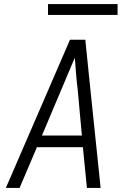

<svg xmlns="http://www.w3.org/2000/svg" viewBox="-20 -932 640 952"><path d="M9 0 327 -735H403L428 -490L479 0H411L391 -202H163L77 0ZM188 -260H386L365 -490Q360 -529 357 -568Q354 -607 351 -646Q334 -607 318 -568Q302 -529 285 -490ZM563 -858H218V-912H563Z"/></svg>

Font: Iosevka Light Extended
Style: Italic
Weight: 300
Width: 7
Italic angle: -9°
Monospace: yes
Designer: Belleve Invis
Foundry: Belleve Invis
Version: Version 32.5.0; ttfautohint (v1.8.4)